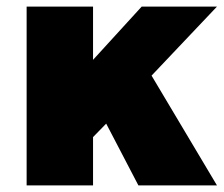

<svg xmlns="http://www.w3.org/2000/svg" viewBox="-20 -564 681 584"><path d="M441 -334 640 0H401L303 -188L263 -147V0H61V-544H263V-382L411 -544H640Z"/></svg>

Font: Montserrat Extra Bold
Style: Regular
Weight: 800
Designer: Julieta Ulanovsky
Foundry: Julieta Ulanovsky
Version: Version 3.001;PS 003.001;hotconv 1.0.70;makeotf.lib2.5.58329